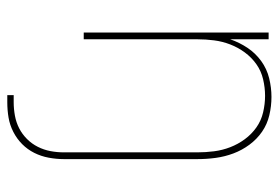

<svg xmlns="http://www.w3.org/2000/svg" viewBox="-142 -426 783 540"><g transform="rotate(90 250.0 -156.5)"><path d="M248 215V197H268Q287 197 306 193.5Q325 190 341.5 181.5Q358 173 371.5 159.5Q385 146 393.5 129Q402 112 405.5 93.5Q409 75 409 56V-320Q409 -343 406 -366.5Q403 -390 394.5 -412Q386 -434 372 -453Q358 -472 339 -485.5Q320 -499 296.5 -504.5Q273 -510 250 -510Q227 -510 203.5 -504.5Q180 -499 161 -485.5Q142 -472 128 -453Q114 -434 105.5 -412Q97 -390 94 -366.5Q91 -343 91 -320V0H72V-520H91V-412Q100 -438 115 -460.5Q130 -483 152 -499Q174 -515 200.5 -521.5Q227 -528 253 -528Q279 -528 304.5 -522Q330 -516 351 -501.5Q372 -487 387.5 -466Q403 -445 412 -421Q421 -397 424.5 -371.5Q428 -346 428 -320V56Q428 77 424 98.5Q420 120 410.5 139Q401 158 386 173Q371 188 351.5 198Q332 208 311 211.5Q290 215 268 215Z"/></g></svg>

Font: Iosevka SS18 Thin
Style: Regular
Weight: 100
Monospace: yes
Designer: Belleve Invis
Foundry: Belleve Invis
Version: Version 25.1.1; ttfautohint (v1.8.4)